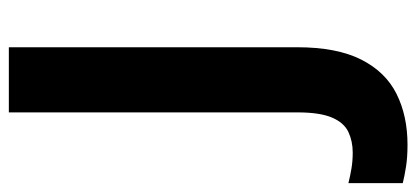

<svg xmlns="http://www.w3.org/2000/svg" viewBox="-354 -474 964 445"><g transform="rotate(-90 128.5 -252.0)"><path d="M15 210Q-14 210 -36 206.5Q-58 203 -74 199V73Q-58 77 -40.5 80Q-23 83 -3 83Q23 83 44.5 73Q66 63 78 35Q90 7 90 -45V-714H241V-46Q241 46 212.5 102.5Q184 159 133 184.5Q82 210 15 210Z"/></g></svg>

Font: Noto Sans Nag Mundari
Style: Bold
Weight: 700
Version: Version 1.000